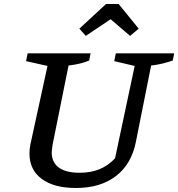

<svg xmlns="http://www.w3.org/2000/svg" viewBox="-20 -927 889 958"><path d="M359 11Q249 11 188 -34.5Q127 -80 127 -161Q127 -171 128 -182Q129 -193 132 -208L217 -598L110 -622L118 -661H432L425 -625Q404 -616 379 -610Q354 -604 322 -600L242 -203Q241 -191 239.5 -182.5Q238 -174 238 -167Q238 -117 273.5 -91Q309 -65 377 -65Q433 -65 476 -82.5Q519 -100 554 -137L652 -598L550 -622L558 -661H849L842 -625Q819 -617 793 -610.5Q767 -604 734 -600L658 -219Q636 -108 558.5 -48.5Q481 11 359 11ZM572 -907 672 -784 629 -748 532 -831 408 -748 376 -784 509 -907Z"/></svg>

Font: Piazzolla Thin SemiBold
Style: Italic
Weight: 600
Italic angle: -11.3°
Version: Version 2.005